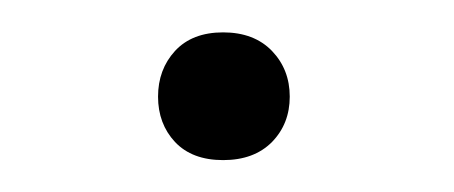

<svg xmlns="http://www.w3.org/2000/svg" viewBox="-20 -411 286 121"><path d="M79.6 -350.1Q79.6 -367.2 90.3 -378.9Q101.1 -390.6 120.6 -390.6Q140.1 -390.6 151.4 -378.9Q162.6 -367.2 162.6 -350.1Q162.6 -333 151.4 -321.5Q140.1 -310.1 120.6 -310.1Q101.1 -310.1 90.3 -321.5Q79.6 -333 79.6 -350.1Z"/></svg>

Font: Melbourne
Style: Light
Weight: 300
Designer: Google
Version: Version 2.000980; 2014